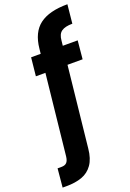

<svg xmlns="http://www.w3.org/2000/svg" viewBox="-243 -840 775 1143"><g transform="rotate(-20 144.0 -269.0)"><path d="M-56 239 -45 121H-20Q2 121 13 109.5Q24 98 27 72L97 -585Q107 -686 167.5 -731.5Q228 -777 344 -777L332 -658Q286 -658 263 -642Q240 -626 237 -585L167 72Q161 135 135 172Q109 209 67 224Q25 239 -30 239ZM21 -438 33 -554H328L317 -438Z"/></g></svg>

Font: DM Sans 11pt ExtraBold
Style: Regular
Weight: 800
Version: Version 4.004;gftools[0.9.30]